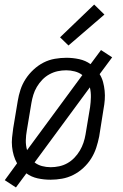

<svg xmlns="http://www.w3.org/2000/svg" viewBox="-20 -782 540 844"><path d="M50 42 1 10 55 -64Q46 -80 40.5 -98.5Q35 -117 33 -137Q31 -157 33 -177Q35 -197 38 -218L58 -338Q62 -363 70 -387.5Q78 -412 92.5 -434.5Q107 -457 127.5 -476Q148 -495 171.5 -507Q195 -519 221 -523.5Q247 -528 272 -528Q300 -528 328 -522Q356 -516 378 -500L424 -562L473 -530L418 -456Q428 -440 433 -421.5Q438 -403 440 -383Q442 -363 440.5 -343Q439 -323 435 -302L416 -182Q411 -157 403 -132.5Q395 -108 381 -85.5Q367 -63 346.5 -44Q326 -25 302 -13Q278 -1 252.5 3.5Q227 8 202 8Q173 8 145.5 2Q118 -4 96 -20ZM99 -122 342 -452Q328 -463 309 -468Q290 -473 271 -473Q252 -473 233.5 -469Q215 -465 197.5 -455.5Q180 -446 166 -431.5Q152 -417 142 -400Q132 -383 126.5 -365Q121 -347 118 -329L98 -209Q94 -187 93.5 -165Q93 -143 99 -122ZM203 -47Q221 -47 240 -51Q259 -55 276 -64.5Q293 -74 307 -88.5Q321 -103 331 -120Q341 -137 347 -155Q353 -173 356 -191L376 -311Q379 -333 379.5 -355Q380 -377 375 -398L132 -68Q146 -57 164.5 -52Q183 -47 203 -47ZM281 -582 244 -618 394 -762 439 -718Z"/></svg>

Font: Iosevka SS04 Light
Style: Italic
Weight: 300
Italic angle: -9°
Monospace: yes
Designer: Belleve Invis
Foundry: Belleve Invis
Version: Version 19.0.0; ttfautohint (v1.8.4)